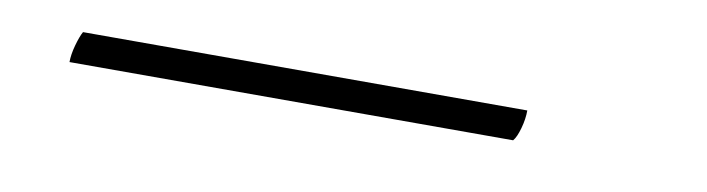

<svg xmlns="http://www.w3.org/2000/svg" viewBox="-21 48 733 199"><g transform="rotate(10 345.5 147.5)"><path d="M49.4 164Q49.4 156 52.2 146Q55 136 57.8 131H525.4Q525.4 140 522.6 150Q519.8 160 516.3 164Z"/></g></svg>

Font: Petrona ExtraLight
Style: Italic
Weight: 200
Italic angle: -9°
Designer: Ringo R. Seeber
Foundry: Ringo R. Seeber
Version: Version 2.001; ttfautohint (v1.8.3)